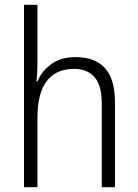

<svg xmlns="http://www.w3.org/2000/svg" viewBox="-20 -780 576 800"><path d="M136 -517Q136 -496 135 -478Q134 -460 132 -441H136Q154 -484 194 -513Q234 -542 295 -542Q376 -542 417.5 -496Q459 -450 459 -354V0H404V-348Q404 -424 374 -458.5Q344 -493 288 -493Q214 -493 175 -442.5Q136 -392 136 -289V0H80V-760H136Z"/></svg>

Font: Noto Sans Lao UI SemCond Light
Style: Regular
Weight: 300
Width: 4
Designer: Monotype Design Team
Foundry: Monotype Imaging Inc.
Version: Version 2.000; ttfautohint (v1.8.4.7-5d5b)